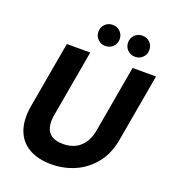

<svg xmlns="http://www.w3.org/2000/svg" viewBox="-161 -1023 1033 1155"><g transform="rotate(20 356.0 -445.5)"><path d="M299 12Q213 12 155 -22Q97 -56 74 -120Q51 -184 66 -273L141 -700H291L216 -273Q208 -227 216.5 -194Q225 -161 252 -144Q279 -127 325 -127Q369 -127 402 -143.5Q435 -160 457 -193Q479 -226 487 -273L562 -700H712L637 -273Q621 -176 570.5 -113Q520 -50 449.5 -19Q379 12 299 12ZM361 -768Q333 -768 313.5 -787.5Q294 -807 294 -835Q294 -864 313.5 -883.5Q333 -903 361 -903Q391 -903 410.5 -883.5Q430 -864 430 -835Q430 -807 410.5 -787.5Q391 -768 361 -768ZM552 -768Q523 -768 503.5 -787.5Q484 -807 484 -835Q484 -864 503.5 -883.5Q523 -903 552 -903Q581 -903 600.5 -883.5Q620 -864 620 -835Q620 -807 600.5 -787.5Q581 -768 552 -768Z"/></g></svg>

Font: DM Sans 18pt Black
Style: Italic
Weight: 900
Italic angle: -10°
Designer: Colophon Foundry, Jonny Pinhorn
Foundry: Colophon Foundry
Version: Version 4.004;gftools[0.9.30]